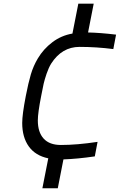

<svg xmlns="http://www.w3.org/2000/svg" viewBox="-20 -853 707 1040"><path d="M184.9 -200.5Q184.9 -136.7 216.5 -102.2Q248 -67.7 309.9 -67.7Q397.1 -67.7 508.5 -84.6L493.5 -5.9Q399.1 7.8 323.6 10.4L293 166.7H209.6L241.5 4.6Q171.9 -9.8 136.1 -59.6Q100.3 -109.4 100.3 -186.8Q100.3 -233.1 119.8 -333.3Q133.5 -404.3 147.1 -450.2Q160.8 -496.1 184.9 -536.5Q215.5 -587.9 263.7 -624.3Q311.8 -660.8 372.4 -671.2L404.3 -833.3H487.6L457 -677.1Q521.5 -675.8 608.7 -665.4L593.8 -587.2Q502 -599 410.8 -599Q315.1 -599 257.2 -508.5Q243.5 -486.3 232.4 -453.8Q221.4 -421.2 216.5 -399.7Q211.6 -378.3 203.1 -333.3Q184.9 -240.9 184.9 -200.5Z"/></svg>

Font: Monoid
Style: Italic
Weight: 400
Width: 4
Italic angle: -11°
Monospace: yes
Version: Version 0.61